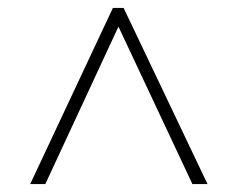

<svg xmlns="http://www.w3.org/2000/svg" viewBox="-20 -734 599 483"><path d="M56 -271 264 -714H291L502 -271H464L278 -667L94 -271Z"/></svg>

Font: Noto Serif Hebrew ExtraLight
Style: Regular
Weight: 250
Version: Version 2.003